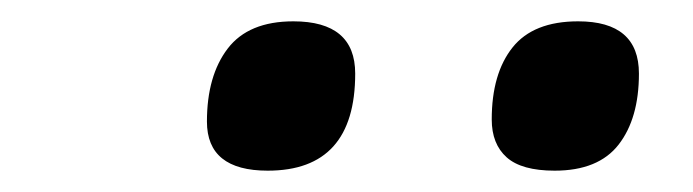

<svg xmlns="http://www.w3.org/2000/svg" viewBox="-20 -778 650 180"><path d="M500 -618Q469 -618 455 -630.5Q441 -643 441 -666Q441 -709 460.5 -733.5Q480 -758 522 -758Q579 -758 579 -709Q579 -667 560 -642.5Q541 -618 500 -618ZM231 -618Q174 -618 174 -664Q174 -707 193.5 -732.5Q213 -758 255 -758Q313 -758 313 -709Q313 -618 231 -618Z"/></svg>

Font: Georama Extra Expanded SemiBold
Style: Italic
Weight: 600
Width: 8
Italic angle: -9°
Designer: Jean-Baptiste Levee
Foundry: Production Type
Version: Version 1.000